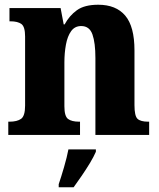

<svg xmlns="http://www.w3.org/2000/svg" viewBox="-20 -570 673 811"><path d="M15 0V-56H20Q52 -56 69 -68Q86 -80 86 -124V-416Q86 -457 70.5 -468.5Q55 -480 24 -480H20V-536H236L249 -467H253Q273 -504 305 -527Q337 -550 395 -550Q470 -550 509 -504Q548 -458 548 -357V-126Q548 -80 561 -68Q574 -56 606 -56H610V0H383V-325Q383 -389 370.5 -424.5Q358 -460 323 -460Q296 -460 280.5 -438.5Q265 -417 258.5 -381.5Q252 -346 252 -306V-121Q252 -79 267.5 -67.5Q283 -56 314 -56H318V0ZM228 208Q238 179 250.5 136Q263 93 269 61H385V71Q376 92 360 118.5Q344 145 325.5 172Q307 199 291 221H228Z"/></svg>

Font: Noto Serif Ethiopic SemiCondensed ExtraBold
Style: Regular
Weight: 800
Width: 4
Designer: Monotype Design Team
Foundry: Monotype Imaging Inc.
Version: Version 2.102; ttfautohint (v1.8.4.7-5d5b)